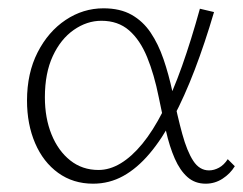

<svg xmlns="http://www.w3.org/2000/svg" viewBox="-20 -436 585 462"><path d="M204 6Q156 6 120 -20Q84 -46 64.5 -91.5Q45 -137 45 -194Q45 -260 70.5 -310Q96 -360 138 -388Q180 -416 229 -416Q269 -416 296.5 -400.5Q324 -385 342.5 -357.5Q361 -330 373.5 -293.5Q386 -257 395 -215Q407 -156 418.5 -114Q430 -72 445 -49Q460 -26 483 -26Q495 -26 507 -32.5Q519 -39 528 -53L545 -36Q534 -18 515.5 -6Q497 6 475 6Q449 6 431 -10Q413 -26 400.5 -54.5Q388 -83 379.5 -120.5Q371 -158 362 -202Q351 -257 334 -298.5Q317 -340 290.5 -363Q264 -386 224 -386Q189 -386 157.5 -364Q126 -342 107 -301Q88 -260 88 -202Q88 -152 104 -112.5Q120 -73 149 -50Q178 -27 217 -27Q244 -27 270.5 -43Q297 -59 322.5 -90Q348 -121 372 -168Q396 -215 418 -277Q440 -339 461 -415L495 -407Q473 -332 448.5 -268Q424 -204 397 -153Q370 -102 340 -66.5Q310 -31 276.5 -12.5Q243 6 204 6Z"/></svg>

Font: Ysabeau ExtraLight
Style: Regular
Weight: 250
Designer: Christian Thalmann (Catharsis Fonts)
Version: Version 2.002